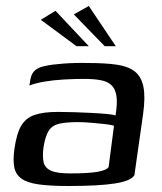

<svg xmlns="http://www.w3.org/2000/svg" viewBox="-20 -614 539 640"><path d="M208 6Q146 6 108 0.5Q70 -5 51 -19Q32 -33 27.5 -57Q23 -81 28 -117Q35 -168 50.5 -194.5Q66 -221 95.5 -231Q125 -241 173 -241Q199 -241 229 -240Q259 -239 287.5 -237.5Q316 -236 337 -234Q358 -232 365 -229Q372 -271 368 -295Q364 -319 350.5 -331Q337 -343 314 -347Q291 -351 261 -351Q227 -351 192.5 -349Q158 -347 128.5 -342Q99 -337 78 -329L81 -348Q85 -371 98.5 -381Q112 -391 130 -394Q151 -399 190.5 -402Q230 -405 274 -404Q330 -404 368.5 -398.5Q407 -393 429 -376Q451 -359 458 -325Q465 -291 457 -234L428 -30Q417 -11 363.5 -2.5Q310 6 208 6ZM213 -36Q273 -36 303.5 -41Q334 -46 342 -57L360 -195Q351 -198 329 -200.5Q307 -203 282 -205Q257 -207 240 -207Q203 -207 179 -202Q155 -197 143 -179Q131 -161 125 -123Q121 -92 125.5 -73Q130 -54 150 -45Q170 -36 213 -36ZM235 -460 116 -548 165 -578 276 -460ZM329 -460 226 -566 276 -594 366 -460Z"/></svg>

Font: Genos Thin Medium
Style: Italic
Weight: 500
Italic angle: -8°
Version: Version 1.010